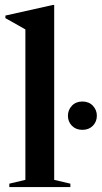

<svg xmlns="http://www.w3.org/2000/svg" viewBox="-20 -763 415 783"><path d="M201 -29.5 267 -14V0H18V-14L83.5 -29.5V-643Q74 -648.5 52.8 -660.5Q31.5 -672.5 2 -689V-699.5L196.5 -743H201ZM316 -233.5Q289.5 -233.5 273.2 -250.2Q257 -267 257 -291Q257 -314.5 273.2 -331.8Q289.5 -349 316 -349Q342.5 -349 358.8 -331.8Q375 -314.5 375 -291Q375 -267 358.8 -250.2Q342.5 -233.5 316 -233.5Z"/></svg>

Font: Newsreader 72pt Medium
Style: Regular
Weight: 500
Designer: Hugues Gentile
Foundry: Production Type
Version: Version 1.003; ttfautohint (v1.8.3)